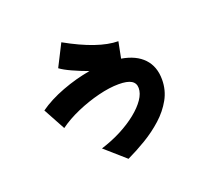

<svg xmlns="http://www.w3.org/2000/svg" viewBox="-128 -857 1255 1120"><g transform="rotate(-20 500.0 -297.5)"><path d="M489 89 364 -21Q432 -42 490.5 -72.5Q549 -103 593 -138.5Q637 -174 661.5 -210Q686 -246 686 -279Q686 -310 661 -325Q636 -340 583 -340Q526 -340 456 -322.5Q386 -305 318 -275.5Q250 -246 198 -208L124 -344Q187 -389 274.5 -422Q362 -455 450 -470Q398 -489 353 -509.5Q308 -530 284 -548L353 -684Q544 -577 668 -576L648 -475Q737 -460 784 -410Q831 -360 831 -279Q831 -213 800 -157.5Q769 -102 718.5 -56.5Q668 -11 608 25Q548 61 489 89Z"/></g></svg>

Font: Mochiy Pop One
Style: Regular
Weight: 400
Designer: FONTDASU
Foundry: FONTDASU / Google Inc. / Adobe
Version: Version 2.000